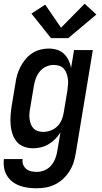

<svg xmlns="http://www.w3.org/2000/svg" viewBox="-30 -789 550 1032"><path d="M167 223Q144 223 120.5 220Q97 217 75.5 209Q54 201 36.5 187.5Q19 174 7.5 155Q-4 136 -8 113Q-12 90 -9 66H92Q89 82 94.5 96Q100 110 111 119Q122 128 137 131.5Q152 135 167 135Q188 135 209 126.5Q230 118 244.5 101Q259 84 267 63.5Q275 43 278 22L295 -77Q283 -58 266.5 -41.5Q250 -25 230.5 -13.5Q211 -2 189.5 3Q168 8 147 8Q121 8 97.5 -1Q74 -10 59 -28.5Q44 -47 36.5 -70.5Q29 -94 27 -119Q25 -144 27 -170Q29 -196 33 -221L53 -341Q56 -364 62.5 -386.5Q69 -409 80 -430Q91 -451 106.5 -470Q122 -489 142.5 -502.5Q163 -516 186 -522Q209 -528 231 -528Q255 -528 276.5 -521.5Q298 -515 313.5 -500Q329 -485 338.5 -465.5Q348 -446 352 -424L368 -520H469L377 36Q373 61 365 85.5Q357 110 343 132Q329 154 309 172.5Q289 191 265.5 202.5Q242 214 217 218.5Q192 223 167 223ZM202 -80Q221 -80 241 -87Q261 -94 276.5 -108.5Q292 -123 300.5 -142.5Q309 -162 312 -181L332 -301Q334 -317 335.5 -333Q337 -349 335 -364Q333 -379 328 -393.5Q323 -408 313.5 -419Q304 -430 289.5 -435Q275 -440 259 -440Q238 -440 218 -431Q198 -422 184 -405Q170 -388 162.5 -367.5Q155 -347 152 -327L132 -207Q129 -192 128 -177.5Q127 -163 129 -149Q131 -135 136 -121.5Q141 -108 150.5 -98.5Q160 -89 173.5 -84.5Q187 -80 202 -80ZM244 -584 139 -716 213 -764 298 -640 425 -769 488 -711 337 -584Z"/></svg>

Font: Iosevka SS04 Semibold
Style: Italic
Weight: 600
Italic angle: -9°
Monospace: yes
Designer: Belleve Invis
Foundry: Belleve Invis
Version: Version 19.0.0; ttfautohint (v1.8.4)